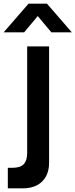

<svg xmlns="http://www.w3.org/2000/svg" viewBox="-53 -795 414 1055"><path d="M-10 240V127H15.7Q58.6 127 77.5 107.1Q96.3 87.2 96.3 45.8V-540H216.7V100Q216.7 143.2 199.4 174.8Q182.1 206.4 149.5 223.2Q117 240 72.2 240ZM-32.8 -617.5 103.9 -775H204.9L341.6 -617.5H229.1L154.4 -706.7L79.8 -617.5Z"/></svg>

Font: Manrope
Style: Regular
Weight: 400
Designer: Mikhail Sharanda
Foundry: Mikhail Sharanda
Version: Version 4.503